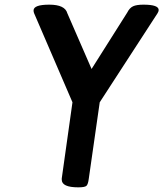

<svg xmlns="http://www.w3.org/2000/svg" viewBox="-20 -788 701 824"><path d="M316 16Q245 16 245 -17Q245 -19 245 -22L291 -349L126 -732Q124 -738 124 -743Q124 -768 191.5 -768Q259 -768 269 -731L373 -492L526 -734Q536 -754 551 -761Q566 -768 596 -768Q661 -768 661 -745Q661 -739 656 -731L408 -349L361 -21Q358 3 351 9.5Q344 16 316 16Z"/></svg>

Font: Chau Philomene One
Style: Italic
Weight: 400
Designer: Vicente Lamonaca
Foundry: TipoType
Version: Version 1.002